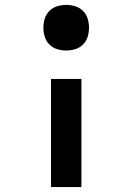

<svg xmlns="http://www.w3.org/2000/svg" viewBox="-20 -548 540 783"><path d="M250 -342Q231 -342 213 -347.5Q195 -353 181.5 -366.5Q168 -380 162.5 -398Q157 -416 157 -435Q157 -454 162.5 -472Q168 -490 181.5 -503.5Q195 -517 213 -522.5Q231 -528 250 -528Q269 -528 287 -522.5Q305 -517 318.5 -503.5Q332 -490 337.5 -472Q343 -454 343 -435Q343 -416 337.5 -398Q332 -380 318.5 -366.5Q305 -353 287 -347.5Q269 -342 250 -342ZM188 215V-226H312V215Z"/></svg>

Font: Iosevka Curly Slab Extrabold
Style: Regular
Weight: 800
Monospace: yes
Designer: Belleve Invis
Foundry: Belleve Invis
Version: Version 22.1.2; ttfautohint (v1.8.4)